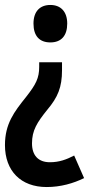

<svg xmlns="http://www.w3.org/2000/svg" viewBox="-52 -569 422 774"><path d="M219 -474C219 -522 193 -549 151 -549C109 -549 83 -523 83 -474C83 -423 108 -398 151 -398C195 -398 219 -425 219 -474ZM198 -318H106V-300C106 -254 93 -229 53 -178C5 -118 -32 -70 -32 16C-32 120 32 185 136 185C193 185 244 170 287 149L247 58C216 74 187 85 149 85C102 85 77 57 77 9C77 -43 97 -75 139 -127C181 -177 198 -217 198 -286Z"/></svg>

Font: Noto Sans Devanagari ExtraCondensed SemiBold
Style: Regular
Weight: 600
Width: 2
Designer: Jelle Bosma - Monotype Design Team
Foundry: Monotype Imaging Inc.
Version: Version 2.004